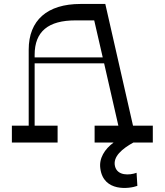

<svg xmlns="http://www.w3.org/2000/svg" viewBox="-20 -720 832 970"><path d="M654 0H752V-85H652L512 -700H387C219 -700 125 -618 125 -469V-85H40V0H271V-85H155V-400H506L578 -85H458V0H554C509 33 479 80 487 132C503 251 634 234 674 219L670 153C634 166 573 169 561 120C549 71 598 31 654 0ZM155 -430V-443C155 -561 224 -617 361 -617H456L499 -430Z"/></svg>

Font: Space Cowgirl
Style: Regular
Weight: 400
Designer: Valery Marier
Foundry: Valery Marier
Version: Version 1.000;hotconv 1.0.109;makeotfexe 2.5.65596